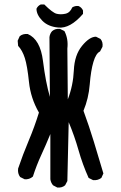

<svg xmlns="http://www.w3.org/2000/svg" viewBox="-20 -832 540 858"><path d="M236 6 217 -4Q207 -16 205 -31V-233Q185 -184 164 -138.5Q143 -93 127 -43Q111 -29 90 -31L70 -41Q58 -57 61 -79Q82 -141 108.5 -204Q135 -267 154 -329Q117 -393 109.5 -465.5Q102 -538 91 -572.5Q80 -607 61 -627L59 -650L68 -670Q82 -682 104 -680Q160 -656 172 -560Q184 -464 203 -399L201 -666Q203 -682 213 -693Q227 -705 248 -703L268 -693Q286 -658 281 -615L283 -388Q307 -450 310 -518Q313 -586 346.5 -627Q380 -668 409 -668L429 -658Q441 -644 438 -623L427 -602Q409 -594 397.5 -555.5Q386 -517 381 -454.5Q376 -392 353 -337Q378 -269 399.5 -198.5Q421 -128 442 -57L433 -37Q417 -25 396 -27L376 -37Q349 -97 331 -160.5Q313 -224 287 -286L281 -23L271 -4Q257 8 236 6ZM240 -709Q195 -713 169 -739.5Q143 -766 143 -793Q149 -806 162 -812H178Q215 -775 233 -770.5Q251 -766 272 -770.5Q293 -775 303 -799Q316 -807 331 -805Q345 -799 351 -785V-770Q293 -703 240 -709Z"/></svg>

Font: NaniFont Regular
Style: Regular
Weight: 400
Designer: Nanigashitei
Version: Version 1.036